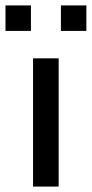

<svg xmlns="http://www.w3.org/2000/svg" viewBox="-27 -687 338 707"><path d="M-6.8 -573.2V-667H86.9V-573.2ZM94.7 0V-472.2H189V0ZM197.3 -573.2V-667H291V-573.2Z"/></svg>

Font: CMU Bright
Style: SemiBold
Weight: 600
Version: Version 0.7.0